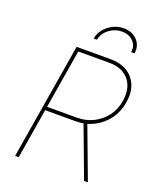

<svg xmlns="http://www.w3.org/2000/svg" viewBox="-165 -1028 946 1131"><g transform="rotate(20 307.5 -462.5)"><path d="M67.9 0 188.5 -727.5H402.3Q463.4 -727.5 505.9 -701.7Q548.3 -675.8 567.4 -628.9Q586.4 -582 575.7 -519.5Q565.4 -458 531 -411.6Q496.6 -365.2 445.6 -339.4Q394.5 -313.5 333.5 -313.5H131.3L135.3 -335.9H333.5Q387.7 -335.9 434.3 -358.9Q481 -381.8 512.7 -423.1Q544.4 -464.4 553.2 -519.5Q567.4 -603.5 525.6 -654.3Q483.9 -705.1 402.3 -705.1H207L90.3 0ZM500 0 376 -331.1H399.9L523.9 0ZM413.6 -925.3Q449.2 -925.3 475.6 -909.7Q502 -894 514.9 -867.7Q527.8 -841.3 522 -808.1H501Q507.8 -848.1 481.2 -875.7Q454.6 -903.3 410.2 -903.3Q365.7 -903.3 329.8 -875.7Q293.9 -848.1 287.1 -808.1H266.1Q272 -841.3 293.5 -867.7Q314.9 -894 346.4 -909.7Q377.9 -925.3 413.6 -925.3Z"/></g></svg>

Font: Inter Thin
Style: Italic
Weight: 250
Italic angle: -9.3988°
Designer: Rasmus Andersson
Foundry: rsms
Version: Version 4.001;git-66647c0bb